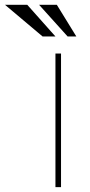

<svg xmlns="http://www.w3.org/2000/svg" viewBox="-127 -764 368 784"><path d="M99.4 0V-545.5H122.2V0ZM99.4 -615.1H46.9L-106.5 -744.3H-15.6ZM184.7 -615.1H149.1L32.7 -744.3H105.1Z"/></svg>

Font: Inter UI Thin
Style: Regular
Weight: 100
Designer: Rasmus Andersson
Foundry: rsms
Version: 3.2;8d6f07862